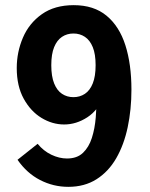

<svg xmlns="http://www.w3.org/2000/svg" viewBox="-20 -710 583 745"><path d="M266 -690Q344 -690 393.5 -649Q443 -608 466.5 -534.5Q490 -461 490 -362Q490 -285 475.5 -216.5Q461 -148 431 -96Q401 -44 354.5 -14.5Q308 15 245 15Q187 15 135.5 -11.5Q84 -38 48 -90L126 -152Q149 -124 179.5 -109.5Q210 -95 240 -95Q279 -95 302 -117Q325 -139 336.5 -175Q348 -211 351.5 -254Q355 -297 355 -340L387 -343Q362 -283 319 -255Q276 -227 229 -227Q183 -227 141 -252.5Q99 -278 72 -327Q45 -376 45 -446Q45 -508 69 -564Q93 -620 142.5 -655Q192 -690 266 -690ZM265 -580Q240 -580 220.5 -567Q201 -554 190 -527Q179 -500 179 -457Q179 -414 190 -386.5Q201 -359 220.5 -346Q240 -333 265 -333Q290 -333 309.5 -346Q329 -359 340 -386.5Q351 -414 351 -457Q351 -500 340 -527Q329 -554 309.5 -567Q290 -580 265 -580Z"/></svg>

Font: Yaldevi ExtraLight
Style: Bold
Weight: 700
Version: Version 1.100